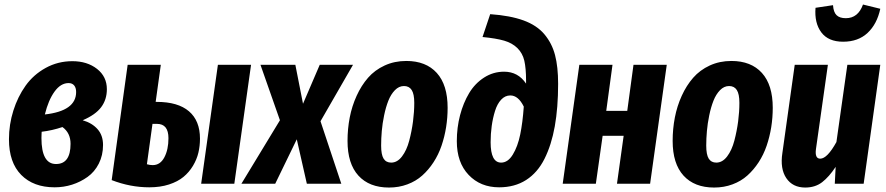

<svg xmlns="http://www.w3.org/2000/svg" viewBox="-20 -820 3955 857"><path d="M303.2 -546.9Q369.1 -546.9 413.1 -512.5Q457 -478 457 -421.9Q457 -375.5 431.6 -341.6Q406.2 -307.6 349.1 -283.2Q391.1 -271 415.5 -243.4Q439.9 -215.8 439.9 -172.9Q439.9 -127 421.1 -89.8Q402.3 -52.7 370.8 -30.3Q339.4 -7.8 301.8 4.2Q264.2 16.1 224.1 16.1Q129.4 16.1 74.7 -39.3Q20 -94.7 20 -198.2Q20 -264.2 39.6 -326.2Q59.1 -388.2 94.2 -437.5Q129.4 -486.8 183.8 -516.8Q238.3 -546.9 303.2 -546.9ZM286.1 -449.2Q251 -449.2 223.4 -411.1Q195.8 -373 180.2 -309.1Q319.8 -324.7 319.8 -409.2Q319.8 -428.2 311 -438.7Q302.2 -449.2 286.1 -449.2ZM258.8 -252.9Q212.4 -237.3 166 -231.9Q166 -230 165.5 -221.2Q165 -212.4 165 -204.1Q165 -87.9 230 -87.9Q294.9 -87.9 294.9 -178.2Q294.9 -226.6 258.8 -252.9Z M679.7 -365.2Q774.4 -365.2 823.5 -323.2Q872.6 -281.2 872.6 -201.2Q872.6 -168.5 865.5 -138.4Q858.4 -108.4 841.3 -79.8Q824.2 -51.3 798.8 -30.3Q773.4 -9.3 734.4 3.4Q695.3 16.1 646.5 16.1Q561.5 16.1 478.5 -16.1L549.8 -530.8H697.8L674.8 -365.2ZM952.6 -530.8H1100.6L1025.9 0H877.9ZM661.6 -83Q695.3 -83 713.6 -117.7Q731.9 -152.3 731.9 -203.1Q731.9 -267.1 680.7 -267.1H660.6L635.7 -86.9Q648.9 -83 661.6 -83Z M1555.7 -530.8 1410.6 -278.8 1503.4 0H1349.6L1304.7 -198.2L1208.5 0H1057.6L1229.5 -283.2L1142.6 -530.8H1298.3L1332.5 -356.9L1407.2 -530.8Z M1716.3 17.1Q1628.4 17.1 1579.8 -36.1Q1531.2 -89.4 1531.2 -190.9Q1531.2 -244.6 1541 -295.4Q1550.8 -346.2 1571.8 -392.3Q1592.8 -438.5 1622.8 -472.9Q1652.8 -507.3 1696.8 -527.6Q1740.7 -547.9 1793.5 -547.9Q1881.3 -547.9 1929.7 -494.4Q1978 -440.9 1978 -338.9Q1978 -294.9 1971.2 -252.2Q1964.4 -209.5 1950.7 -169.4Q1937 -129.4 1915 -95.7Q1893.1 -62 1864.7 -36.6Q1836.4 -11.2 1798.3 2.9Q1760.3 17.1 1716.3 17.1ZM1726.1 -94.2Q1753.4 -94.2 1774.4 -121.8Q1795.4 -149.4 1806.6 -192.1Q1817.9 -234.9 1823.5 -278.1Q1829.1 -321.3 1829.1 -360.8Q1829.1 -400.4 1817.6 -418.2Q1806.2 -436 1783.2 -436Q1760.7 -436 1742.7 -417.5Q1724.6 -398.9 1713.4 -370.4Q1702.1 -341.8 1694.6 -305.4Q1687 -269 1684.1 -235.1Q1681.2 -201.2 1681.2 -169.9Q1681.2 -129.9 1692.1 -112.1Q1703.1 -94.2 1726.1 -94.2Z M2208 16.1Q2124.5 16.1 2071.8 -39.3Q2019 -94.7 2019 -189.9Q2019 -250 2033.4 -305.4Q2047.9 -360.8 2074 -404.3Q2100.1 -447.8 2140.9 -473.9Q2181.6 -500 2230 -500Q2292.5 -500 2328.1 -446.8V-460Q2328.1 -515.6 2320.3 -549.1Q2312.5 -582.5 2289.6 -605.2Q2266.6 -627.9 2230.7 -638.4Q2194.8 -648.9 2133.8 -654.8L2168 -756.8Q2257.3 -750.5 2316.9 -728.8Q2376.5 -707 2410.2 -666.7Q2443.8 -626.5 2457.5 -574Q2471.2 -521.5 2471.2 -445.8Q2471.2 -339.4 2456.3 -256.1Q2441.4 -172.9 2410.4 -111.1Q2379.4 -49.3 2328.4 -16.6Q2277.3 16.1 2208 16.1ZM2216.8 -94.2Q2247.1 -94.2 2269 -130.1Q2291 -166 2302 -219.7Q2313 -273.4 2317.9 -344.2Q2293.5 -394 2257.8 -394Q2234.4 -394 2216.8 -375Q2199.2 -356 2189.5 -324.5Q2179.7 -293 2174.8 -257.8Q2169.9 -222.7 2169.9 -185.1Q2169.9 -94.2 2216.8 -94.2Z M2733.9 0 2763.7 -213.9H2669.9L2639.6 0H2491.7L2565.9 -530.8H2713.9L2686 -325.2H2779.8L2807.6 -530.8H2956.1L2881.8 0Z M3167.5 17.1Q3079.6 17.1 3031 -36.1Q2982.4 -89.4 2982.4 -190.9Q2982.4 -244.6 2992.2 -295.4Q3002 -346.2 3022.9 -392.3Q3043.9 -438.5 3074 -472.9Q3104 -507.3 3147.9 -527.6Q3191.9 -547.9 3244.6 -547.9Q3332.5 -547.9 3380.9 -494.4Q3429.2 -440.9 3429.2 -338.9Q3429.2 -294.9 3422.4 -252.2Q3415.5 -209.5 3401.9 -169.4Q3388.2 -129.4 3366.2 -95.7Q3344.2 -62 3315.9 -36.6Q3287.6 -11.2 3249.5 2.9Q3211.4 17.1 3167.5 17.1ZM3177.2 -94.2Q3204.6 -94.2 3225.6 -121.8Q3246.6 -149.4 3257.8 -192.1Q3269 -234.9 3274.7 -278.1Q3280.3 -321.3 3280.3 -360.8Q3280.3 -400.4 3268.8 -418.2Q3257.3 -436 3234.4 -436Q3211.9 -436 3193.8 -417.5Q3175.8 -398.9 3164.6 -370.4Q3153.3 -341.8 3145.8 -305.4Q3138.2 -269 3135.3 -235.1Q3132.3 -201.2 3132.3 -169.9Q3132.3 -129.9 3143.3 -112.1Q3154.3 -94.2 3177.2 -94.2Z M3743.2 -633.8Q3677.2 -633.8 3646 -675.5Q3614.7 -717.3 3620.1 -785.2L3698.2 -796.9Q3700.2 -765.6 3714.1 -752.2Q3728 -738.8 3755.4 -738.8Q3810.1 -738.8 3832 -799.8L3909.2 -780.8Q3894.5 -712.4 3852.5 -673.1Q3810.5 -633.8 3743.2 -633.8ZM3574.2 17.1Q3518.1 17.1 3489.7 -24.9Q3461.4 -66.9 3472.2 -137.2L3527.3 -530.8H3675.3L3622.1 -154.8Q3616.2 -111.8 3641.1 -111.8Q3672.4 -111.8 3713.4 -186L3762.2 -530.8H3909.2L3835 0H3706.1L3710 -75.2Q3680.7 -30.8 3649.7 -6.8Q3618.7 17.1 3574.2 17.1Z"/></svg>

Font: Fira Sans Compressed
Style: Bold Italic
Weight: 700
Width: 3
Italic angle: -8°
Designer: Carrois Corporate & Edenspiekermann AG
Foundry: Carrois Corporate GbR & Edenspiekermann AG
Version: Version 4.203;PS 004.203;hotconv 1.0.88;makeotf.lib2.5.64775